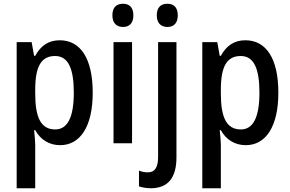

<svg xmlns="http://www.w3.org/2000/svg" viewBox="-20 -765 1548 1025"><path d="M299 -550C240 -550 198 -522 168 -467H162L149 -540H69V240H168V8C168 -12 165 -40 162 -70H168C195 -21 241 10 301 10C409 10 475 -91 475 -270C475 -454 409 -550 299 -550ZM274 -466C345 -466 374 -398 374 -270C374 -142 342 -74 275 -74C199 -74 168 -136 168 -266V-286C168 -410 200 -466 274 -466Z M637 -745C601 -745 580 -725 580 -683C580 -642 602 -621 637 -621C671 -621 692 -642 692 -683C692 -724 672 -745 637 -745ZM685 -540H586V0H685Z M817 -683C817 -642 839 -621 874 -621C908 -621 929 -642 929 -683C929 -724 909 -745 874 -745C838 -745 817 -725 817 -683ZM787 240C877 239 922 184 922 75V-540H824V73C824 131 805 155 770 155C753 155 738 152 722 146V230C740 236 762 240 787 240Z M1290 -550C1231 -550 1189 -522 1159 -467H1153L1140 -540H1060V240H1159V8C1159 -12 1156 -40 1153 -70H1159C1186 -21 1232 10 1292 10C1400 10 1466 -91 1466 -270C1466 -454 1400 -550 1290 -550ZM1265 -466C1336 -466 1365 -398 1365 -270C1365 -142 1333 -74 1266 -74C1190 -74 1159 -136 1159 -266V-286C1159 -410 1191 -466 1265 -466Z"/></svg>

Font: Noto Sans Gujarati Condensed Medium
Style: Regular
Weight: 500
Width: 3
Designer: Jelle Bosma - Monotype Design Team, Universal Thirst
Foundry: Monotype Imaging Inc.
Version: Version 2.106